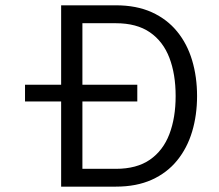

<svg xmlns="http://www.w3.org/2000/svg" viewBox="-20 -696 818 716"><path d="M492 -379.9H73.3V-317.7H492ZM714.9 -338Q714.9 -409.2 696.5 -470.9Q678.1 -532.6 640.5 -578.5Q603 -624.5 546 -650.4Q488.9 -676.2 412 -676.2H208V0H412Q488.9 0 546 -25.7Q603 -51.4 640.5 -97.6Q678.1 -143.8 696.5 -205.3Q714.9 -266.8 714.9 -338ZM635 -338Q635 -256.8 611.6 -195.7Q588.2 -134.5 539 -100.4Q489.8 -66.4 412 -66.4H287.3V-609.4H412Q489.8 -609.4 539 -575.5Q588.2 -541.6 611.6 -480.6Q635 -419.6 635 -338Z"/></svg>

Font: Estedad-FD VF
Style: Regular
Weight: 100
Designer: Amin Abedi
Version: Version 7.3